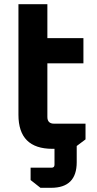

<svg xmlns="http://www.w3.org/2000/svg" viewBox="-20 -710 464 916"><path d="M68 -162V-690H206V-528H378V-408H206V-152Q206 -120 238 -120H388V-45L328 0H230Q68 0 68 -162ZM126 90H226Q240 90 240 76V-60H346V64Q346 186 224 186H173L126 149Z"/></svg>

Font: Oxanium
Style: Bold
Weight: 700
Designer: Severin Meyer
Version: Version 2.000